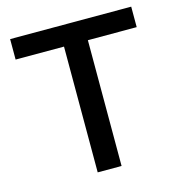

<svg xmlns="http://www.w3.org/2000/svg" viewBox="-103 -778 818 870"><g transform="rotate(-15 306.0 -343.0)"><path d="M249 0V-590H22V-686H590V-590H361V0Z"/></g></svg>

Font: Archivo SemiBold Medium
Style: Regular
Weight: 500
Version: Version 2.001